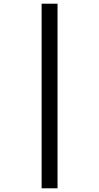

<svg xmlns="http://www.w3.org/2000/svg" viewBox="-20 -782 536 1038"><path d="M205 -762V236H291V-762Z"/></svg>

Font: Noto Sans Bengali SemiCondensed Medium
Style: Regular
Weight: 500
Width: 4
Designer: Joana Ranito - Universal Thirst; Jelle Bosma - Monotype Design Team
Foundry: Universal Thirst ehf.
Version: Version 3.000